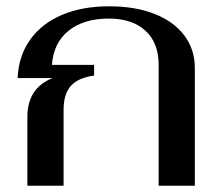

<svg xmlns="http://www.w3.org/2000/svg" viewBox="-20 -590 705 610"><path d="M67 -219Q67 -310 147 -342H36Q39 -412 75.5 -463.5Q112 -515 176.5 -542.5Q241 -570 327 -570Q409 -570 470.5 -546Q532 -522 565.5 -477.5Q599 -433 599 -374V0H484V-384Q484 -454 442 -492.5Q400 -531 326 -531Q246 -531 198 -492.5Q150 -454 145 -384H279V-350Q228 -343 205 -317Q182 -291 182 -241V0H67Z"/></svg>

Font: Fahkwang Medium
Style: Regular
Weight: 500
Version: Version 1.000; ttfautohint (v1.6)